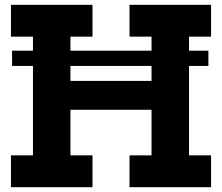

<svg xmlns="http://www.w3.org/2000/svg" viewBox="-20 -779 924 799"><path d="M847.2 -568.1V-504.6H30.2V-568.1ZM674.7 -442.3V-322.2H199.1V-442.3ZM25.6 -626.5V-758.9H364.9V-626.5H273.2V-132.5H364.9V0H25.6V-132.5H117.2V-626.5ZM519 -626.5V-758.9H858.3V-626.5H766.6V-132.5H858.3V0H519V-132.5H610.6V-626.5Z"/></svg>

Font: Hepta Slab ExtraLight
Style: Regular
Weight: 200
Designer: Michael LaGattuta
Foundry: Michael LaGattuta
Version: Version 1.100